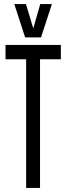

<svg xmlns="http://www.w3.org/2000/svg" viewBox="-20 -920 324 940"><path d="M278 -630H176V0H108V-630H7V-700H278ZM234 -900 181 -737H103L50 -900H107L143 -781L177 -900Z"/></svg>

Font: Georama ExtraCondensed
Style: Regular
Weight: 400
Width: 2
Designer: Jean-Baptiste Levee
Foundry: Production Type
Version: Version 1.000